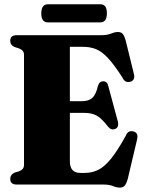

<svg xmlns="http://www.w3.org/2000/svg" viewBox="-20 -865 675 900"><path d="M28 -673.5Q28 -700 58 -700H454.5Q482.5 -700 500.5 -707.5Q518.5 -715 533 -715Q548 -715 555.8 -705.5Q563.5 -696 569.5 -673.5L608.5 -515Q611.5 -501.5 606.2 -493Q601 -484.5 591 -482Q566 -475 554.5 -500.5Q515.5 -561.5 486.2 -592.8Q457 -624 429.8 -634.8Q402.5 -645.5 369.5 -645.5H307.5V-390.5H361.5Q395.5 -390.5 412.5 -405.8Q429.5 -421 439 -462Q443 -474.5 449.2 -479.2Q455.5 -484 464 -484Q482.5 -484 487.5 -462L532.5 -295Q538.5 -267.5 519.5 -260.5Q500.5 -253 486 -272Q456.5 -310 433.5 -323Q410.5 -336 372 -336H307.5V-109Q307.5 -54.5 356.5 -54.5H378Q411 -54.5 440 -68.5Q469 -82.5 500 -120.5Q531 -158.5 570 -229.5Q580 -255 605 -249Q630 -243 622.5 -211L579 -27Q573 -5 565 4.8Q557 14.5 541 14.5Q527.5 14.5 509.8 7.2Q492 0 464 0H58Q28 0 28 -26.5Q28 -46 47.5 -55.5L69 -62Q92.5 -71 92.5 -91V-609Q92.5 -629 69 -638L47.5 -645Q28 -654 28 -673.5ZM173.5 -802Q173.5 -845 205 -845H450Q465.5 -845 473.2 -835.2Q481 -825.5 481 -802.5Q481 -760 450 -760H205Q173.5 -760 173.5 -802Z"/></svg>

Font: Fraunces 144pt Soft Black
Style: Regular
Weight: 900
Version: Version 1.000;[b76b70a41]